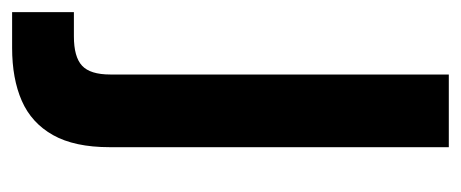

<svg xmlns="http://www.w3.org/2000/svg" viewBox="-271 -299 761 317"><g transform="rotate(90 109.5 -140.5)"><path d="M-29 220V118H11Q45 118 59.5 104.5Q74 91 74 58V-501H194V59Q194 117 174 152.5Q154 188 117.5 204Q81 220 30 220Z"/></g></svg>

Font: DM Sans 17pt SemiBold
Style: Regular
Weight: 600
Version: Version 4.004;gftools[0.9.30]